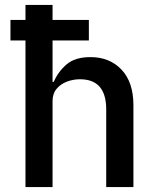

<svg xmlns="http://www.w3.org/2000/svg" viewBox="-20 -760 640 780"><path d="M193.5 0H83.5V-595.5H22.5V-679H83.5V-740H193.5V-679H341V-595.5H193.5V-427.5H198.5Q215.5 -468 250 -498Q284.5 -528 347.5 -528Q425.5 -528 473.8 -477Q522 -426 522 -332.5V0H411.5V-315.5Q411.5 -438 305 -438Q277 -438 251.5 -428.2Q226 -418.5 209.8 -399Q193.5 -379.5 193.5 -349.5Z"/></svg>

Font: Lilex Medium
Style: Regular
Weight: 500
Designer: Mike Abbink, Paul van der Laan, Pieter van Rosmalen, Mikhael Khrustik
Foundry: Mikhael Khrustik
Version: Version 1.100